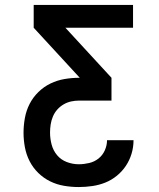

<svg xmlns="http://www.w3.org/2000/svg" viewBox="-20 -755 640 775"><path d="M298 0Q268 0 238.5 -5Q209 -10 182.5 -23Q156 -36 134.5 -57Q113 -78 99.5 -104.5Q86 -131 80.5 -160.5Q75 -190 75 -219Q75 -249 80.5 -279Q86 -309 99.5 -335.5Q113 -362 135 -383.5Q157 -405 184 -418Q211 -431 240.5 -436Q270 -441 300 -441H302L116 -643V-735H517V-643H244L430 -441V-349H300Q283 -349 267 -345.5Q251 -342 236.5 -333.5Q222 -325 211 -312.5Q200 -300 193.5 -284.5Q187 -269 184.5 -252.5Q182 -236 182 -220Q182 -195 188.5 -171Q195 -147 210.5 -128.5Q226 -110 249.5 -101Q273 -92 298 -92Q319 -92 340 -97Q361 -102 377.5 -115Q394 -128 403 -148Q412 -168 412 -189H519Q519 -161 511 -134.5Q503 -108 488 -85.5Q473 -63 451.5 -45.5Q430 -28 405 -18Q380 -8 352.5 -4Q325 0 298 0Z"/></svg>

Font: Zed Mono Semibold Extended
Style: Regular
Weight: 600
Width: 7
Monospace: yes
Designer: Belleve Invis
Foundry: Belleve Invis
Version: Version 1.0.0; ttfautohint (v1.8.4)